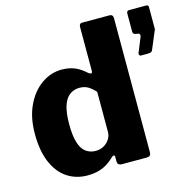

<svg xmlns="http://www.w3.org/2000/svg" viewBox="-109 -851 968 969"><g transform="rotate(-15 375.0 -366.0)"><path d="M413 0Q403 0 396.5 -4.5Q390 -9 390 -21V-45Q390 -52 385 -53Q380 -54 375 -49Q358 -32 337.5 -18.5Q317 -5 291 2.5Q265 10 232 10Q172 10 126 -20.5Q80 -51 54 -111.5Q28 -172 28 -262Q28 -346 57.5 -408.5Q87 -471 136 -505.5Q185 -540 242 -540Q279 -540 309 -528Q339 -516 369 -488Q378 -482 383 -483Q388 -484 388 -496V-723Q388 -742 404 -742H547Q565 -742 565 -721V-23Q565 -11 560 -5.5Q555 0 540 0H413ZM387 -385Q368 -406 349.5 -417Q331 -428 304 -428Q277 -428 254.5 -412Q232 -396 220 -360Q208 -324 208 -263Q208 -203 219.5 -166.5Q231 -130 253 -114.5Q275 -99 303 -99Q327 -99 345.5 -109.5Q364 -120 375.5 -137.5Q387 -155 387 -175V-385ZM648 -505Q642 -505 639.5 -510Q637 -515 639 -520L670 -596Q676 -612 663 -615L652 -617Q636 -618 636 -633V-727Q636 -742 649 -742H738Q750 -742 750 -730V-617Q750 -614 749 -612Q748 -610 747 -608L710 -520Q707 -511 701 -508Q695 -505 682 -505Z"/></g></svg>

Font: Libre Franklin Thin ExtraBold
Style: Regular
Weight: 800
Version: Version 3.000